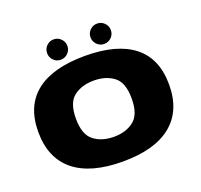

<svg xmlns="http://www.w3.org/2000/svg" viewBox="-128 -881 1076 1029"><g transform="rotate(-20 410.0 -367.0)"><path d="M404.5 5Q221.5 5 126.2 -72.5Q31 -150 31 -298.5Q31 -447 126.2 -522Q221.5 -597 404.5 -597Q587 -597 682 -522Q777 -447 777 -298.5Q777 -150 682 -72.5Q587 5 404.5 5ZM404.5 -136Q473 -136 518 -171Q563 -206 563 -297Q563 -388 518 -422.2Q473 -456.5 404.5 -456.5Q335.5 -456.5 290.2 -422.2Q245 -388 245 -297Q245 -206 290.2 -171Q335.5 -136 404.5 -136ZM277.5 -621.5Q253.5 -621.5 236.8 -638.5Q220 -655.5 220 -679.5Q220 -703.5 236.8 -720.5Q253.5 -737.5 277.5 -737.5Q301.5 -737.5 318.5 -720.5Q335.5 -703.5 335.5 -679.5Q335.5 -655.5 318.5 -638.5Q301.5 -621.5 277.5 -621.5ZM525.5 -621.5Q501.5 -621.5 484.5 -638.5Q467.5 -655.5 467.5 -679.5Q467.5 -703.5 484.5 -720.5Q501.5 -737.5 525.5 -737.5Q549.5 -737.5 566.5 -720.5Q583.5 -703.5 583.5 -679.5Q583.5 -655.5 566.5 -638.5Q549.5 -621.5 525.5 -621.5Z"/></g></svg>

Font: Anybody ExtraExpanded ExtraBold
Style: Regular
Weight: 800
Width: 8
Designer: Tyler Finck
Foundry: Etcetera Type Company
Version: Version 1.010; ttfautohint (v1.8.3) -l 8 -r 50 -G 200 -x 14 